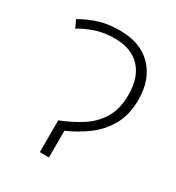

<svg xmlns="http://www.w3.org/2000/svg" viewBox="-136 -624 652 710"><g transform="rotate(30 189.5 -269.0)"><path d="M172 -538Q260 -538 309 -487Q358 -436 358 -350Q358 -285 332 -239.5Q306 -194 265 -164Q224 -134 178 -114V0H139V-136Q186 -154 227 -180Q268 -206 292.5 -246Q317 -286 317 -348Q317 -422 278.5 -462.5Q240 -503 170 -503Q124 -503 87.5 -490.5Q51 -478 24 -461L9 -493Q41 -512 80 -525Q119 -538 172 -538Z"/></g></svg>

Font: Noto Sans Disp ExtLt
Style: Regular
Weight: 200
Designer: Monotype Design Team
Foundry: Monotype Imaging Inc.
Version: Version 2.000;GOOG;noto-source:20170915:90ef993387c0